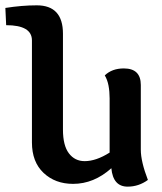

<svg xmlns="http://www.w3.org/2000/svg" viewBox="-59 -676 601 713"><path d="M174.8 -194.8Q174.8 -135.7 196.8 -106.7Q218.8 -77.6 255.4 -77.6Q297.9 -77.6 348.1 -109.4V-311Q348.1 -335.9 344 -357.9Q339.8 -379.9 330.1 -396Q356.9 -421.9 400.9 -421.9Q463.9 -421.9 463.9 -360.4V-120.1Q463.9 -76.2 490.2 -7.8Q456.1 17.1 415 17.1Q360.8 17.1 354.5 -51.3Q289.6 6.8 212.4 6.8Q146 6.8 102.8 -33.9Q59.6 -74.7 59.6 -147V-525.9Q59.6 -582.5 -36.1 -582.5L-39.1 -646.5Q22.5 -656.2 77.6 -656.2Q174.8 -656.2 174.8 -550.8Z"/></svg>

Font: Bainsley
Style: Bold
Weight: 700
Designer: Paul James MIller
Foundry: High-Logic / Made with FontCreator
Version: Version 1.411;March 28, 2021;FontCreator 13.0.0.2683 64-bit